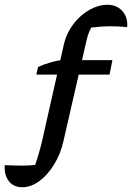

<svg xmlns="http://www.w3.org/2000/svg" viewBox="-54 -635 556 808"><path d="M40 153Q3 153 -17 127Q-37 101 -34 60Q13 62 41 62Q69 62 94 59Q107 21 116 -13Q125 -47 134 -90L215 -449Q223 -483 241 -513Q259 -543 284.5 -566Q310 -589 339.5 -602Q369 -615 398 -615Q425 -615 444.5 -602.5Q464 -590 474 -568.5Q484 -547 481 -521Q439 -525 404.5 -524.5Q370 -524 330 -519Q317 -495 310.5 -466Q304 -437 296 -403L213 -41Q201 13 173.5 57.5Q146 102 111 127.5Q76 153 40 153ZM99 -321 106 -353Q130 -364 155.5 -371.5Q181 -379 204 -382H419L407 -321Z"/></svg>

Font: Piazzolla Thin SemiBold
Style: Italic
Weight: 600
Italic angle: -11.3°
Version: Version 2.005